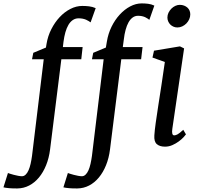

<svg xmlns="http://www.w3.org/2000/svg" viewBox="-122 -835 1144 1106"><path d="M475.1 -493.7H407.7L415 -530.8L487.8 -561L493.7 -595.7Q501 -641.1 520.5 -680.9Q540 -720.7 567.6 -750.7Q595.2 -780.8 627.9 -798.1Q660.6 -815.4 694.3 -815.4Q712.9 -815.4 731.2 -813.2Q749.5 -811 767.1 -802.7L738.3 -720.7Q733.9 -724.1 727.8 -728.3Q721.7 -732.4 713.9 -736.1Q706.1 -739.7 695.8 -741.9Q685.5 -744.1 673.3 -744.1Q655.8 -744.1 642.1 -734.1Q628.4 -724.1 618.4 -706.3Q608.4 -688.5 601.6 -663.3Q594.7 -638.2 591.3 -607.9L585.4 -564H699.2L690.9 -493.7H576.7L511.7 25.9Q505.4 75.7 488.8 116.7Q472.2 157.7 447.5 187.5Q422.9 217.3 391.4 233.6Q359.9 250 323.7 250.5Q298.3 251 276.4 249Q254.4 247.1 243.2 244.1L269 161.6Q271.5 162.6 281 165.8Q290.5 168.9 302.7 172.1Q314.9 175.3 327.6 177.7Q340.3 180.2 349.6 180.2Q361.3 180.2 370.8 171.1Q380.4 162.1 387.5 146.2Q394.5 130.4 399.4 108.9Q404.3 87.4 407.7 62.5ZM129.9 -493.7H62.5L69.8 -530.8L142.6 -561L146 -581.5Q153.3 -627 173.6 -666.7Q193.8 -706.5 221.7 -736.3Q249.5 -766.1 283.2 -783.4Q316.9 -800.8 351.6 -800.8Q371.1 -800.8 390.6 -798.6Q410.2 -796.4 429.2 -788.1L399.9 -706.1Q395 -709.5 388.7 -713.6Q382.3 -717.8 373.8 -721.4Q365.2 -725.1 354.5 -727.3Q343.8 -729.5 330.6 -729.5Q312 -729.5 297.4 -719.5Q282.7 -709.5 272.2 -691.7Q261.7 -673.8 254.6 -648.9Q247.6 -624 243.7 -593.8L240.2 -564H354L346.2 -493.7H231.4L166.5 25.9Q160.2 75.7 143.6 116.7Q127 157.7 102.3 187.5Q77.6 217.3 46.1 233.6Q14.6 250 -21.5 250.5Q-46.9 251 -68.8 249Q-90.8 247.1 -102.1 244.1L-76.2 161.6Q-73.7 162.6 -64.2 165.8Q-54.7 168.9 -42.5 172.1Q-30.3 175.3 -17.6 177.7Q-4.9 180.2 4.4 180.2Q16.1 180.2 25.6 171.1Q35.2 162.1 42.2 146.2Q49.3 130.4 54.2 108.9Q59.1 87.4 62.5 62.5ZM767.1 -55.2Q769 -84.5 775.1 -127.9Q781.2 -171.4 789.6 -225.8Q797.9 -280.3 807.9 -344Q817.9 -407.7 827.6 -478L756.3 -503.4L765.1 -543L914.6 -567.9L938.5 -556.2L870.6 -92.3Q865.2 -55.2 881.8 -55.2Q889.6 -55.2 901.4 -61.5Q913.1 -67.9 933.6 -87.4L949.2 -61Q945.8 -55.7 934.8 -43.9Q923.8 -32.2 907.7 -20.3Q891.6 -8.3 871.3 0.7Q851.1 9.8 828.6 9.8Q797.9 9.8 781.2 -4.9Q764.6 -19.5 767.1 -55.2ZM899.4 -676.8Q887.7 -676.8 877.2 -681.4Q866.7 -686 859.1 -693.6Q851.6 -701.2 846.9 -711.7Q842.3 -722.2 842.3 -733.9Q842.3 -748.5 848.6 -761.7Q855 -774.9 865.2 -785.2Q875.5 -795.4 888.2 -801.3Q900.9 -807.1 913.6 -807.1Q927.2 -807.1 938.5 -802.7Q949.7 -798.3 957.8 -791Q965.8 -783.7 970 -773.7Q974.1 -763.7 974.1 -752.4Q974.1 -737.8 968 -724.1Q961.9 -710.4 951.7 -700Q941.4 -689.5 928 -683.1Q914.6 -676.8 899.4 -676.8Z"/></svg>

Font: Merriweather
Style: Italic
Weight: 400
Italic angle: -7°
Designer: Eben Sorkin ( eben@eyebytes.com )
Foundry: Eben Sorkin ( eben@eyebytes.com )
Version: Version 1.005; ttfautohint (v0.97) -l 13 -r 13 -G 200 -x 24 